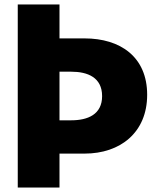

<svg xmlns="http://www.w3.org/2000/svg" viewBox="-20 -845 706 865"><path d="M248 -825H60V0H248V-153H361C522 -153 643 -248 643 -418C643 -589 522 -672 361 -672H248ZM248 -303V-522H301C375 -522 440 -496 440 -412C440 -329 375 -303 301 -303Z"/></svg>

Font: Hussar Techniczny
Style: Bold 
Weight: 700
Foundry: Cannot Into Space Fonts
Version: Version 0.77